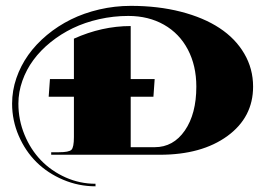

<svg xmlns="http://www.w3.org/2000/svg" viewBox="-20 -536 923 665"><path d="M236 -262.2V-402.1Q333 -445.8 432.7 -445.8V-262.2H515.7L511.4 -201H432.7V-26.2H515.7Q580.4 -26.2 620.2 -83.9Q660 -141.6 660 -236Q660 -308.6 630.7 -364.3Q601.4 -420 547.9 -450.4Q494.3 -480.8 424.4 -480.8Q372.8 -480.8 323.4 -469.6Q274 -458.5 232.3 -438.4Q190.6 -418.3 155.4 -389.9Q120.2 -361.5 95.7 -328.2Q71.2 -295 57.5 -256.1Q43.7 -217.2 43.7 -177Q43.7 -120.6 64.9 -69.3Q86.1 -17.9 121.9 19.2Q157.8 56.4 207.2 78.5Q256.6 100.5 310.8 100.5V109.3Q252.2 109.3 198.6 86.5Q145.1 63.8 106.4 25.6Q67.7 -12.7 44.8 -65.8Q21.9 -118.9 21.9 -177Q21.9 -222 36.7 -265.3Q51.6 -308.6 78 -345.7Q104.5 -382.9 142.5 -414.6Q180.5 -446.2 225.5 -468.5Q270.5 -490.8 324.1 -503.3Q377.6 -515.7 433.1 -515.7Q527.5 -515.7 606.4 -495.4Q685.3 -475.1 740.4 -438.8Q795.5 -402.5 826 -350.3Q856.6 -298.1 856.6 -236Q856.6 -129.8 767.7 -64.9Q678.8 0 533.2 0H157.3V-8.7H183.6Q219 -8.7 227.5 -17.3Q236 -25.8 236 -61.2V-201H148.6L153 -262.2Z"/></svg>

Font: Wabroye
Style: Medium
Weight: 500
Designer: gluk
Foundry: gluk
Version: Version 0.14